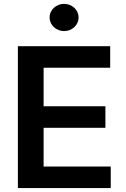

<svg xmlns="http://www.w3.org/2000/svg" viewBox="-20 -964 648 984"><path d="M71.7 -727.3H544.7V-616.8H203.5V-419.4H520.2V-308.9H203.5V-110.4H547.6V0H71.7ZM308.6 -804.7Q293.3 -804.7 279.7 -810.2Q266 -815.7 255.9 -825.1Q245.7 -834.5 239.9 -847.3Q234 -860.1 234 -874.3Q234 -888.8 239.9 -901.6Q245.7 -914.4 255.9 -923.8Q266 -933.2 279.7 -938.7Q293.3 -944.2 308.6 -944.2Q323.9 -944.2 337.4 -938.7Q350.9 -933.2 361 -923.8Q371.1 -914.4 377 -901.6Q382.8 -888.8 382.8 -874.3Q382.8 -860.1 377 -847.3Q371.1 -834.5 361 -825.1Q350.9 -815.7 337.4 -810.2Q323.9 -804.7 308.6 -804.7Z"/></svg>

Font: Interop SemBd
Style: Regular
Weight: 600
Designer: Rasmus Andersson, Google, Jang Haemin
Foundry: jhaemin
Version: Version 1.008